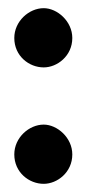

<svg xmlns="http://www.w3.org/2000/svg" viewBox="-20 -450 219 470"><path d="M15 -357C15 -313 51 -285 87 -285C120 -285 157 -313 157 -357C157 -398 120 -430 87 -430C51 -430 15 -398 15 -357ZM15 -72C15 -28 51 0 87 0C120 0 157 -28 157 -72C157 -113 120 -145 87 -145C51 -145 15 -113 15 -72Z"/></svg>

Font: Hejaz SemiBold
Style: Regular
Weight: 600
Designer: Bandar Raffah (Arabic) and Santiago Orozco (Latin)
Foundry: Caramella and Typemade
Version: Version 1.010;hotconv 1.0.109;makeotfexe 2.5.65596